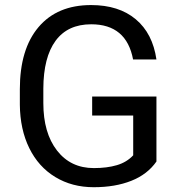

<svg xmlns="http://www.w3.org/2000/svg" viewBox="-20 -741 721 770"><path d="M607.4 -93.3Q571.3 -41.5 506.6 -15.9Q441.9 9.8 356 9.8Q269 9.8 201.7 -31Q134.3 -71.8 97.4 -147Q60.5 -222.2 59.6 -321.3V-383.3Q59.6 -543.9 134.5 -632.3Q209.5 -720.7 345.2 -720.7Q456.5 -720.7 524.4 -663.8Q592.3 -606.9 607.4 -502.4H513.7Q487.3 -643.6 345.7 -643.6Q251.5 -643.6 202.9 -577.4Q154.3 -511.2 153.8 -385.7V-327.6Q153.8 -208 208.5 -137.5Q263.2 -66.9 356.4 -66.9Q409.2 -66.9 448.7 -78.6Q488.3 -90.3 514.2 -118.2V-277.8H349.6V-354H607.4Z"/></svg>

Font: APIMedia Roboto
Style: Regular
Weight: 400
Designer: Google
Version: Version 2.137; 2017